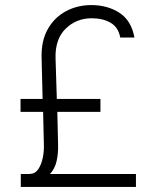

<svg xmlns="http://www.w3.org/2000/svg" viewBox="-20 -737 628 757"><path d="M510 -589H454Q447 -629 416.5 -647Q386 -665 342 -665Q281 -665 239 -624Q197 -583 199 -508L204 -347H376V-296H206L209 -167Q210 -131 203 -101Q196 -71 177 -51H516V0H62V-51H97Q119 -52 131 -70Q143 -88 148.5 -114.5Q154 -141 153 -166L150 -296H61V-347H148L144 -508Q142 -575 168 -621.5Q194 -668 239.5 -692.5Q285 -717 340 -717Q404 -717 451 -686.5Q498 -656 510 -589Z"/></svg>

Font: 42dot Sans Light Light
Style: Regular
Weight: 300
Version: Version 1.000